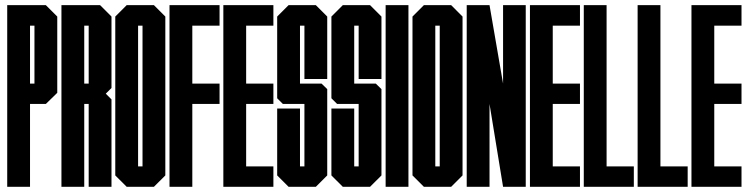

<svg xmlns="http://www.w3.org/2000/svg" viewBox="-20 -720 2885 740"><path d="M95.7 -319.3V0H7.8V-700.2H156.7L200.7 -656.2V-362.3L156.7 -319.3ZM95.7 -397.9H112.8V-621.1H95.7Z M304.7 0H216.8V-700.2H365.7L409.7 -656.2V-380.9L387.7 -358.9L409.7 -336.9V0H321.8V-319.3H304.7ZM304.7 -397.9H321.8V-621.1H304.7Z M617.2 -43.9 573.2 0H468.3L424.3 -43.9V-656.2L468.3 -700.2H573.2L617.2 -656.2ZM529.3 -78.6V-621.1H512.2V-78.6Z M633.3 0V-700.2H826.2V-621.1H721.2V-397.9H826.2V-319.3H721.2V0Z M840.8 0V-700.2H1033.7V-621.1H928.7V-397.9H1033.7V-319.3H928.7V-78.6H1033.7V0Z M1241.2 -415.5H1153.3V-621.1H1136.2V-397.9H1219.2L1241.2 -376.5V-43.9L1197.3 0H1092.3L1048.3 -43.9V-301.8H1136.2V-78.6H1153.3V-319.3H1070.3L1048.3 -341.3V-656.2L1092.3 -700.2H1197.3L1241.2 -656.2Z M1450.2 -415.5H1362.3V-621.1H1345.2V-397.9H1428.2L1450.2 -376.5V-43.9L1406.2 0H1301.3L1257.3 -43.9V-301.8H1345.2V-78.6H1362.3V-319.3H1279.3L1257.3 -341.3V-656.2L1301.3 -700.2H1406.2L1450.2 -656.2Z M1554.2 -700.2V0H1466.3V-700.2Z M1762.7 -43.9 1718.8 0H1613.8L1569.8 -43.9V-656.2L1613.8 -700.2H1718.8L1762.7 -656.2ZM1674.8 -78.6V-621.1H1657.7V-78.6Z M1866.7 -700.2 1918.9 -397.9V-700.2H2006.3V0H1918.9L1866.7 -319.3V0H1778.8V-700.2Z M2022.5 0V-700.2H2215.3V-621.1H2110.4V-397.9H2215.3V-319.3H2110.4V-78.6H2215.3V0Z M2230 0V-700.2H2317.9V-78.6H2422.9V0Z M2437.5 0V-700.2H2525.4V-78.6H2630.4V0Z M2645 0V-700.2H2837.9V-621.1H2732.9V-397.9H2837.9V-319.3H2732.9V-78.6H2837.9V0Z"/></svg>

Font: Silence
Style: Regular
Weight: 400
Designer: Lilo Joris
Foundry: Lilo Joris
Version: Version 1.035;Fontself Maker 3.5.7